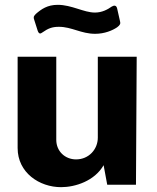

<svg xmlns="http://www.w3.org/2000/svg" viewBox="-20 -765 652 795"><path d="M465 -652C477 -661 480 -667 477 -677L465 -730C462 -743 453 -744 443 -738C426 -726 403 -713 373 -713C327 -713 277 -745 219 -745C176 -745 151 -727 128 -707C117 -696 119 -691 122 -682L136 -638C141 -624 147 -624 156 -631C179 -647 195 -654 224 -654C277 -654 316 -625 374 -625C413 -625 446 -639 465 -652ZM295 -105C249 -105 213 -139 213 -186V-530H53V-152C53 -50 143 10 233 10C292 10 372 -16 409 -81L424 0H543L546 -530H385V-195C385 -147 348 -105 295 -105Z"/></svg>

Font: 18Franklin
Style: Bold
Weight: 700
Designer: Pablo Impallari, Rodrigo Fuenzalida (Modified by Dan O. Williams)
Version: Version 0.025;PS 000.025;hotconv 1.0.88;makeotf.lib2.5.64775